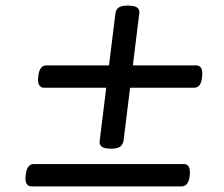

<svg xmlns="http://www.w3.org/2000/svg" viewBox="-20 -750 803 687"><path d="M378 -218Q353 -218 343.5 -225.5Q334 -233 337 -249L393 -702Q395 -717 405.5 -723.5Q416 -730 436 -730Q462 -730 471.5 -722.5Q481 -715 478 -699L422 -246Q419 -231 409 -224.5Q399 -218 378 -218ZM92 -83Q81 -83 75 -93Q69 -103 72 -124Q76 -163 101 -163H639Q650 -163 655.5 -153Q661 -143 659 -122Q655 -83 629 -83ZM137 -436Q126 -436 120 -446Q114 -456 117 -477Q121 -516 146 -516H683Q694 -516 700 -506Q706 -496 703 -475Q700 -436 674 -436Z"/></svg>

Font: Playwrite GB J
Style: Italic
Weight: 400
Italic angle: -7.01216°
Designer: Veronika Burian, José Scaglione
Foundry: TypeTogether
Version: Version 1.002